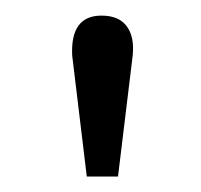

<svg xmlns="http://www.w3.org/2000/svg" viewBox="-20 -695 258 246"><path d="M150 -623.8 131.2 -468.8H91.2L72.5 -623.8Q70 -675 110 -675Q132.5 -675 142.5 -661.2Q152.5 -647.5 150 -623.8Z"/></svg>

Font: Cambay
Style: Regular
Weight: 400
Version: Version 1.180;PS 001.180;hotconv 1.0.70;makeotf.lib2.5.58329